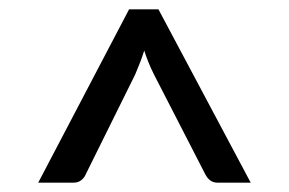

<svg xmlns="http://www.w3.org/2000/svg" viewBox="-20 -738 620 412"><path d="M518 -346H447Q437.5 -346 431 -351Q424.5 -356 420.5 -364L310.5 -578Q303.5 -592 298.5 -604.5Q293.5 -617 289.5 -629.5Q285.5 -617 280.8 -604.5Q276 -592 270 -578L164 -364Q161 -356.5 154.2 -351.2Q147.5 -346 137 -346H62L257 -718H320Z"/></svg>

Font: LatoLatin Medium
Style: Regular
Weight: 500
Designer: Lukasz Dziedzic with Adam Twardoch and Botio Nikoltchev
Foundry: tyPoland Lukasz Dziedzic
Version: Version 2.015; 2015-08-06; http://www.latofonts.com/